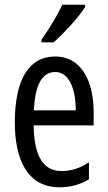

<svg xmlns="http://www.w3.org/2000/svg" viewBox="-20 -786 458 816"><path d="M342 -757V-766H245C224 -721 194 -671 156 -617V-606H208C249 -642 317 -715 342 -757ZM215 -546C102 -546 43 -447 43 -265C43 -109 96 10 233 10C279 10 320 -1 358 -24V-96C318 -70 281 -59 242 -59C163 -59 125 -123 123 -253H378V-309C378 -442 325 -546 215 -546ZM215 -480C275 -480 302 -405 302 -317H124C129 -428 160 -480 215 -480Z"/></svg>

Font: Noto Sans Sinhala ExtraCondensed
Style: Regular
Weight: 400
Width: 2
Designer: Jelle Bosma - Monotype Design Team
Foundry: Monotype Imaging Inc.
Version: Version 2.006